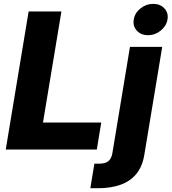

<svg xmlns="http://www.w3.org/2000/svg" viewBox="-20 -788 904 1012"><path d="M10.3 0 130.9 -727.5H303.7L206.5 -142.1H513.7L490.2 0ZM665 -541H835L741.2 24.9Q731 89.8 698.2 129.2Q665.5 168.5 614 186.3Q562.5 204.1 496.1 204.1H456.1L477.5 74.7H501Q535.6 74.7 551.5 61.3Q567.4 47.9 572.3 19.5ZM760.3 -602.5Q723.1 -602.5 701.2 -626.5Q679.2 -650.4 685.1 -685.1Q690.4 -719.7 720.5 -743.7Q750.5 -767.6 787.6 -767.6Q824.7 -767.6 846.7 -743.7Q868.7 -719.7 862.8 -685.1Q856.9 -650.9 827.1 -626.7Q797.4 -602.5 760.3 -602.5Z"/></svg>

Font: Inter 17pt ExtraBold
Style: Italic
Weight: 800
Italic angle: -9.3988°
Version: Version 4.001;git-66647c0bb